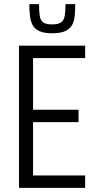

<svg xmlns="http://www.w3.org/2000/svg" viewBox="-20 -909 471 929"><path d="M72 0V-688H392V-628H140V-378H360V-318H140V-60H392V0ZM232 -748Q193 -748 170.5 -758.5Q148 -769 138 -787.5Q128 -806 125 -832Q122 -858 122 -889H169Q169 -856 172 -834Q175 -812 188 -801.5Q201 -791 232 -791Q263 -791 276.5 -801.5Q290 -812 293.5 -834Q297 -856 297 -889H344Q344 -858 341.5 -832Q339 -806 328.5 -787.5Q318 -769 295.5 -758.5Q273 -748 232 -748Z"/></svg>

Font: Saira Condensed
Style: Regular
Weight: 400
Width: 3
Designer: Hector Gatti with collaboration of the Omnibus-Type team
Foundry: Omnibus-Type
Version: Version 1.101